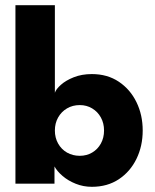

<svg xmlns="http://www.w3.org/2000/svg" viewBox="-20 -708 598 740"><path d="M39.5 0V-688H191.5V-350.5Q196 -364.5 214.8 -381.2Q233.5 -398 264.2 -410.2Q295 -422.5 334 -422.5Q394 -422.5 438 -393Q482 -363.5 506 -314.2Q530 -265 530 -205Q530 -145 506 -95.8Q482 -46.5 438 -17.2Q394 12 334 12Q301 12 271.8 0.2Q242.5 -11.5 221.2 -29.8Q200 -48 190 -66.5V0ZM381 -205Q381 -233 368.8 -255.2Q356.5 -277.5 335.2 -290.2Q314 -303 287.5 -303Q260 -303 238.2 -290.2Q216.5 -277.5 204 -255.2Q191.5 -233 191.5 -205Q191.5 -177 204 -154.8Q216.5 -132.5 238.2 -120Q260 -107.5 287.5 -107.5Q314 -107.5 335.2 -120Q356.5 -132.5 368.8 -154.8Q381 -177 381 -205Z"/></svg>

Font: League Spartan Thin
Style: Bold
Weight: 700
Version: Version 2.002